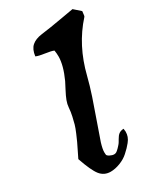

<svg xmlns="http://www.w3.org/2000/svg" viewBox="-199 -883 826 964"><g transform="rotate(-30 213.5 -401.5)"><path d="M108.9 -690.9Q125 -683.6 159.2 -679Q193.4 -674.3 207 -668Q210 -649.4 210 -632.8Q210 -581.5 176.8 -508.8Q172.4 -499.5 157.2 -470.9Q142.1 -442.4 134.8 -422.9Q127.4 -403.3 126 -383.8Q124.5 -360.8 119.1 -336.7Q113.8 -312.5 109.1 -295.9Q104.5 -279.3 92.8 -252Q81.1 -224.6 76.4 -214.6Q71.8 -204.6 56.2 -173.1Q40.5 -141.6 38.1 -136.2Q64.9 -57.6 87.6 -28.8Q110.4 0 147.9 0Q173.8 0 203.1 -11.2Q232.4 -22.5 252.9 -41Q268.6 -55.7 274.9 -62Q281.2 -68.4 292.5 -82Q303.7 -95.7 308.3 -108.9Q313 -122.1 313 -137.2Q313 -143.1 311 -154.8Q293.5 -153.8 283.2 -146Q272.9 -138.2 263.7 -121.6Q254.4 -105 251 -101.1Q249 -98.6 243.4 -92.3Q237.8 -85.9 234.4 -82.8Q231 -79.6 226.1 -75.2Q221.2 -70.8 216.3 -68.8Q211.4 -66.9 206.1 -66.9Q195.8 -66.9 182.6 -73.7Q169.4 -80.6 168.9 -86.9Q168 -91.8 168 -101.1Q168 -119.1 178.2 -152.8Q190.4 -189.5 213.6 -254.2Q236.8 -318.8 254.9 -373Q272.9 -427.2 285.2 -476.1Q323.7 -631.3 420.9 -738.8Q422.9 -740.7 423.8 -745.4Q424.8 -750 425.3 -757.3Q425.8 -764.6 426.8 -770L389.2 -803.2Q366.7 -799.3 323.5 -791.7Q280.3 -784.2 250 -779.3Q219.7 -774.4 191.9 -771Q155.3 -766.1 134.5 -748Q113.8 -730 108.9 -690.9Z"/></g></svg>

Font: Sonetni venez Italic
Style: Regular
Weight: 400
Italic angle: -14°
Designer: Alja Herlah
Foundry: Type Salon
Version: Version 1.000;hotconv 1.0.109;makeotfexe 2.5.65596